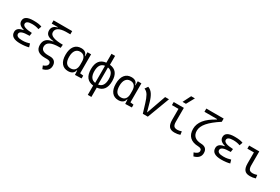

<svg xmlns="http://www.w3.org/2000/svg" viewBox="108 -2218 5643 3875"><g transform="rotate(30 2929.5 -280.5)"><path d="M305.7 9.8Q85 9.8 85 -133.3Q85 -236.8 230.5 -257.8V-267.6Q99.6 -301.8 99.6 -399.9Q99.6 -527.3 313.5 -527.3Q449.2 -527.3 508.8 -499L482.4 -425.8Q414.1 -452.6 324.2 -452.6Q187 -452.6 187 -380.4Q187 -302.2 406.2 -293.5L396.5 -219.7H379.9Q172.4 -219.7 172.4 -138.2Q172.4 -64.9 309.6 -64.9Q370.1 -64.9 409.9 -73.7Q449.7 -82.5 481 -91.3L503.9 -13.7Q465.3 -2.9 415.5 3.4Q365.7 9.8 305.7 9.8Z M885.7 9.8Q666 9.8 666 -166Q666 -248.5 713.6 -297.1Q761.2 -345.7 866.7 -359.4V-367.7Q768.1 -376 724.4 -411.9Q680.7 -447.8 680.7 -511.2Q680.7 -620.6 801.8 -648.4V-657.2H659.2V-732.4H1092.8V-657.2H988.3Q764.6 -649.4 764.6 -521Q764.6 -399.4 1067.4 -399.4L1060.5 -323.2H1030.8Q750 -323.2 750 -175.8Q750 -66.9 918.5 -66.9H962.9Q1031.2 -66.9 1068.4 -30.8Q1105.5 5.4 1105.5 71.3Q1105.5 197.3 955.6 234.4L925.8 163.6Q971.2 149.4 996.3 126Q1021.5 102.5 1021.5 71.3Q1021.5 42 999.5 25.9Q977.5 9.8 937 9.8Z M1421.4 9.8Q1322.8 9.8 1268.6 -58.3Q1214.4 -126.5 1214.4 -253.9Q1214.4 -384.3 1269.8 -455.8Q1325.2 -527.3 1425.8 -527.3Q1488.3 -527.3 1522.9 -500.2Q1557.6 -473.1 1565.4 -422.4H1573.2V-517.6H1657.7V-75.2L1734.9 -65.4V0L1583 4.9L1577.1 -95.2H1567.9Q1561 -47.4 1522.5 -18.8Q1483.9 9.8 1421.4 9.8ZM1573.2 -225.1V-292.5Q1573.2 -370.6 1539.6 -412.1Q1505.9 -453.6 1441.9 -453.6Q1373 -453.6 1335.7 -401.6Q1298.3 -349.6 1298.3 -253.9Q1298.3 -64 1439 -64Q1504.4 -64 1538.8 -105.5Q1573.2 -147 1573.2 -225.1Z M2008.8 224.6V7.8Q1803.7 -13.7 1803.7 -258.8Q1803.7 -503.9 2008.8 -525.4V-732.4H2092.8V-525.4Q2297.9 -503.9 2297.9 -258.8Q2297.9 -13.7 2092.8 7.8V224.6ZM2016.6 -59.6V-458Q1884.3 -439 1884.3 -258.8Q1884.3 -78.6 2016.6 -59.6ZM2085 -458V-59.6Q2217.3 -78.6 2217.3 -258.8Q2217.3 -439 2085 -458Z M2593.3 9.8Q2494.6 9.8 2440.4 -58.3Q2386.2 -126.5 2386.2 -253.9Q2386.2 -384.3 2441.7 -455.8Q2497.1 -527.3 2597.7 -527.3Q2660.2 -527.3 2694.8 -500.2Q2729.5 -473.1 2737.3 -422.4H2745.1V-517.6H2829.6V-75.2L2906.7 -65.4V0L2754.9 4.9L2749 -95.2H2739.7Q2732.9 -47.4 2694.3 -18.8Q2655.8 9.8 2593.3 9.8ZM2745.1 -225.1V-292.5Q2745.1 -370.6 2711.4 -412.1Q2677.7 -453.6 2613.8 -453.6Q2544.9 -453.6 2507.6 -401.6Q2470.2 -349.6 2470.2 -253.9Q2470.2 -64 2610.8 -64Q2676.3 -64 2710.7 -105.5Q2745.1 -147 2745.1 -225.1Z M3161.6 0 3097.2 -210.9Q3067.4 -310.1 3032.2 -372.6Q2997.1 -435.1 2936.5 -458L2984.4 -527.3Q3053.2 -502 3094.7 -437.5Q3136.2 -373 3164.6 -271L3219.7 -71.8H3225.6L3382.8 -517.6H3472.7L3278.3 0Z M3899.9 9.8Q3813.5 9.8 3774.4 -38.1Q3735.4 -85.9 3735.4 -190.4V-445.8H3583V-517.6H3819.3V-195.3Q3819.3 -128.9 3841.6 -98.4Q3863.8 -67.9 3926.3 -67.9Q3963.9 -67.9 4021 -86.4L4031.2 -10.7Q3997.6 0 3966.6 4.9Q3935.5 9.8 3899.9 9.8ZM3735.4 -609.4 3829.6 -794.9H3917L3814.5 -609.4Z M4476.1 234.4 4438 162.6Q4542 132.3 4542 71.3Q4542 12.7 4457.5 9.8Q4328.1 6.8 4259.8 -58.1Q4191.4 -123 4191.4 -245.1Q4191.4 -473.1 4512.7 -645.5V-657.2H4218.8V-732.4H4623V-657.2Q4443.4 -541 4359.4 -442.9Q4275.4 -344.7 4275.4 -250Q4275.4 -162.6 4327.6 -116.2Q4379.9 -69.8 4479 -66.9Q4626 -63 4626 71.3Q4626 194.8 4476.1 234.4Z M4993.2 9.8Q4772.5 9.8 4772.5 -133.3Q4772.5 -236.8 4918 -257.8V-267.6Q4787.1 -301.8 4787.1 -399.9Q4787.1 -527.3 5001 -527.3Q5136.7 -527.3 5196.3 -499L5169.9 -425.8Q5101.6 -452.6 5011.7 -452.6Q4874.5 -452.6 4874.5 -380.4Q4874.5 -302.2 5093.8 -293.5L5084 -219.7H5067.4Q4859.9 -219.7 4859.9 -138.2Q4859.9 -64.9 4997.1 -64.9Q5057.6 -64.9 5097.4 -73.7Q5137.2 -82.5 5168.5 -91.3L5191.4 -13.7Q5152.8 -2.9 5103 3.4Q5053.2 9.8 4993.2 9.8Z M5657.7 9.8Q5571.3 9.8 5532.2 -38.1Q5493.2 -85.9 5493.2 -190.4V-445.8H5340.8V-517.6H5577.1V-195.3Q5577.1 -128.9 5599.4 -98.4Q5621.6 -67.9 5684.1 -67.9Q5721.7 -67.9 5778.8 -86.4L5789.1 -10.7Q5755.4 0 5724.4 4.9Q5693.4 9.8 5657.7 9.8Z"/></g></svg>

Font: Cascadia Mono NF SemiLight
Style: Regular
Weight: 350
Monospace: yes
Designer: Aaron Bell
Foundry: Saja Typeworks
Version: Version 2404.023; ttfautohint (v1.8.4)